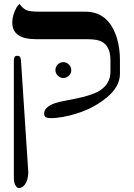

<svg xmlns="http://www.w3.org/2000/svg" viewBox="-20 -637 675 970"><path d="M123 234Q121 287 94 307Q85 313 75.5 313Q66 313 58 299.5Q50 286 50 264V-331Q50 -343 53.5 -349Q57 -355 67.5 -355Q78 -355 81.5 -349Q85 -343 86 -331ZM162 -439Q42 -439 42 -523Q42 -561 64 -600Q71 -612 79 -617Q96 -593 114 -585.5Q132 -578 181 -578H411Q530 -578 571 -443Q586 -393 586 -333V-265Q586 -199 519 -144Q431 -71 297 -46Q260 -40 241.5 -40Q223 -40 213 -44Q203 -48 203 -64Q203 -80 217 -93Q231 -106 254.5 -114.5Q278 -123 309 -128Q444 -152 485 -180Q538 -214 538 -276V-333Q538 -420 470 -435Q448 -439 420 -439ZM340 -283Q340 -258 315 -246Q308 -243 299 -243Q284 -243 272 -255Q260 -267 260 -283Q260 -299 271.5 -311Q283 -323 299.5 -323Q316 -323 328 -311Q340 -299 340 -283Z"/></svg>

Font: Cardo
Style: Regular
Weight: 400
Designer: David J. Perry
Foundry: David J. Perry
Version: Version 1.0451